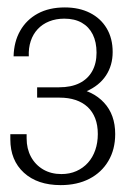

<svg xmlns="http://www.w3.org/2000/svg" viewBox="-20 -772 356 530"><path d="M147.5 -261Q83.5 -261 46 -295.2Q8.5 -329.5 8.5 -387.5V-401.5H53.5V-390Q53.5 -361.5 65.5 -339.2Q77.5 -317 99.2 -304.2Q121 -291.5 149.5 -291.5Q172.5 -291.5 191 -299.8Q209.5 -308 222.8 -322.8Q236 -337.5 243 -357.8Q250 -378 250 -402Q250 -426.5 242.8 -445.2Q235.5 -464 221.8 -476.8Q208 -489.5 188.5 -496Q169 -502.5 144.5 -502.5H82.5V-531H143Q176.5 -531 199.5 -542.5Q222.5 -554 234.5 -575.5Q246.5 -597 246.5 -626.5Q246.5 -656 236 -677Q225.5 -698 205.8 -709.2Q186 -720.5 157.5 -720.5Q134.5 -720.5 115.8 -713Q97 -705.5 84 -691.5Q71 -677.5 64.8 -658.5Q58.5 -639.5 59.5 -616.5H17.5Q18.5 -657 35.8 -687.2Q53 -717.5 84.2 -734.5Q115.5 -751.5 159 -751.5Q198.5 -751.5 228.2 -736.5Q258 -721.5 274.5 -693.8Q291 -666 291 -628.5Q291 -591.5 272.5 -563.5Q254 -535.5 218.2 -519.8Q182.5 -504 130.5 -502.5L185.5 -528.5Q236 -522 267 -488.8Q298 -455.5 298 -402Q298 -359.5 279.2 -327.8Q260.5 -296 226.8 -278.5Q193 -261 147.5 -261Z"/></svg>

Font: Russolo 10pt ExtraLight
Style: Regular
Weight: 200
Designer: Micah Stupak-Hahn
Version: Version 1.000